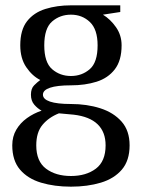

<svg xmlns="http://www.w3.org/2000/svg" viewBox="-20 -500 532 720"><path d="M246 200Q184 200 134 185Q84 170 55 136Q26 102 26 45Q26 12 41 -13.5Q56 -39 81 -57Q106 -75 136 -85Q121 -93 108.5 -107.5Q96 -122 96 -145Q96 -168 108 -180Q120 -192 131 -200Q101 -215 78.5 -248Q56 -281 56 -330Q56 -388 81.5 -420.5Q107 -453 150.5 -466.5Q194 -480 246 -480H431V-455L366 -445Q394 -428 415 -398Q436 -368 436 -330Q436 -273 410.5 -240Q385 -207 342 -193.5Q299 -180 246 -180Q194 -180 167.5 -171Q141 -162 141 -145Q141 -128 167.5 -119Q194 -110 246 -110Q306 -110 356 -94Q406 -78 436 -44Q466 -10 466 45Q466 102 437 136Q408 170 358 185Q308 200 246 200ZM246 160Q303 160 339.5 132.5Q376 105 376 45Q376 -5 346 -34Q316 -63 256 -70L201 -75Q163 -60 139.5 -32Q116 -4 116 45Q116 105 152.5 132.5Q189 160 246 160ZM246 -215Q287 -215 316.5 -240.5Q346 -266 346 -330Q346 -390 317 -417.5Q288 -445 246 -445Q205 -445 175.5 -419.5Q146 -394 146 -330Q146 -266 175.5 -240.5Q205 -215 246 -215Z"/></svg>

Font: El Messiri
Style: Regular
Weight: 400
Designer: Mohamed Gaber
Foundry: Kief Type Foundry
Version: Version 2.020